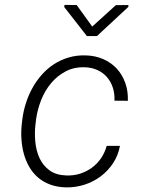

<svg xmlns="http://www.w3.org/2000/svg" viewBox="-20 -768 627 797"><path d="M255.9 -39.6Q285.6 -38.6 312.5 -47.1Q339.4 -55.7 361.3 -71.8Q383.3 -87.9 399.2 -110.8Q415 -133.8 422.9 -162.6H478Q470.7 -123 449.5 -90.8Q428.2 -58.6 397.9 -35.9Q367.7 -13.2 330.1 -1.2Q292.5 10.7 252.9 9.8Q216.8 8.8 188 -2Q159.2 -12.7 137.7 -31.2Q116.2 -49.8 101.8 -74.7Q87.4 -99.6 79.3 -128.4Q71.3 -157.2 69.1 -189Q66.9 -220.7 70.3 -252.4L72.8 -273.4Q77.1 -307.6 87.9 -340.8Q98.6 -374 115.2 -403.8Q131.8 -433.6 154.3 -458.7Q176.8 -483.9 204.3 -501.7Q231.9 -519.5 264.6 -529.3Q297.4 -539.1 335 -538.1Q375.5 -537.1 408.4 -522.7Q441.4 -508.3 464.6 -483.2Q487.8 -458 500 -423.8Q512.2 -389.6 510.7 -349.6L455.1 -350.1Q456.5 -378.9 448.5 -403.8Q440.4 -428.7 424.6 -447.3Q408.7 -465.8 385.3 -476.8Q361.8 -487.8 332 -488.8Q287.1 -490.2 252 -471.4Q216.8 -452.6 191.4 -421.9Q166 -391.1 150.6 -352.1Q135.3 -313 129.9 -273.4L127.4 -252.9Q123 -217.3 126.5 -179.9Q129.9 -142.6 144 -111.8Q158.2 -81.1 185.3 -61Q212.4 -41 255.9 -39.6ZM362.8 -657.7 460.9 -746.6 513.2 -747.1 512.7 -739.3 382.3 -618.2H340.8L246.6 -738.8L247.6 -747.6L298.3 -747.1Z"/></svg>

Font: Roboto Mono Light
Style: Italic
Weight: 300
Designer: Google
Version: Version 2.000985; 2015; ttfautohint (v1.3)